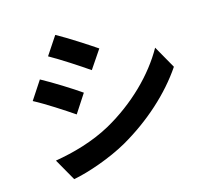

<svg xmlns="http://www.w3.org/2000/svg" viewBox="-116 -932 1233 1121"><g transform="rotate(-15 500.0 -371.0)"><path d="M309 -792 236 -682C302 -645 406 -577 462 -538L537 -649C484 -685 375 -756 309 -792ZM123 -82 198 50C287 34 430 -16 532 -74C696 -168 837 -295 930 -433L853 -569C773 -426 634 -289 464 -194C355 -134 235 -101 123 -82ZM155 -564 82 -453C149 -418 253 -350 310 -311L383 -423C332 -459 222 -528 155 -564Z"/></g></svg>

Font: Noto Sans T Chinese Bold
Style: Bold
Weight: 700
Designer: Ryoko NISHIZUKA (kana & ideographs); Paul D. Hunt (Latin, Greek & Cyrillic); Wenlong ZHANG (bopomofo); Sandoll Communica
Foundry: Adobe Systems Incorporated
Version: Version 1.000;PS 1;hotconv 1.0.78;makeotf.lib2.5.61930